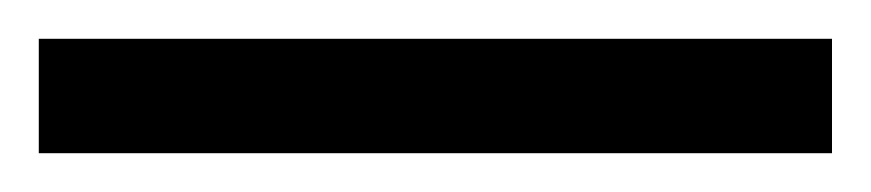

<svg xmlns="http://www.w3.org/2000/svg" viewBox="-20 63 449 99"><path d="M0 83V142H409V83Z"/></svg>

Font: Noto Serif Sinhala Condensed
Style: Regular
Weight: 400
Width: 3
Designer: Jelle Bosma - Monotype Design Team
Foundry: Monotype Imaging Inc.
Version: Version 2.007